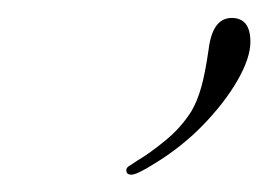

<svg xmlns="http://www.w3.org/2000/svg" viewBox="-20 -591 302 216"><path d="M127.9 -394.5Q122.1 -394.5 122.1 -399.4Q122.1 -402.3 125 -404.1Q127.9 -405.8 134.3 -410.2Q148.4 -418.5 166 -432.9Q183.6 -447.3 195.3 -465.8Q202.1 -477.5 206.5 -493.2Q210.9 -508.8 214.8 -536.1Q219.2 -570.8 240.7 -570.8Q261.7 -570.8 261.7 -543.9Q261.7 -525.9 247.3 -500.7Q232.9 -475.6 208.3 -450.2Q183.6 -424.8 151.9 -405.8Q133.8 -394.5 127.9 -394.5Z"/></svg>

Font: Pinyon Script
Style: Regular
Weight: 400
Designer: Nicole Fally, Eben Sorkin
Foundry: Sorkin Type Co.
Version: Version 1.008; ttfautohint (v1.8.4.7-5d5b)